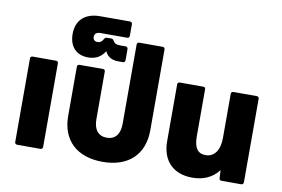

<svg xmlns="http://www.w3.org/2000/svg" viewBox="-91 -1074 1828 1246"><g transform="rotate(10 823.0 -451.0)"><path d="M240 0C250 0 256 -6 256 -16V-566C256 -576 251 -581 240 -581H88C78 -581 72 -576 72 -566V-16C72 -6 78 0 88 0Z M652 13C821 13 922 -82 922 -242V-774C922 -784 917 -790 906 -790H754C743 -790 738 -784 738 -774V-253C738 -184 707 -146 652 -146C596 -146 565 -184 565 -253V-566C565 -576 560 -581 550 -581H397C387 -581 381 -576 381 -566V-242C381 -82 482 13 652 13Z M670 -808C679 -808 685 -814 685 -824V-899C685 -909 679 -915 670 -915H474C374 -915 317 -862 317 -771C317 -688 364 -638 442 -638C496 -638 530 -662 552 -699L555 -692C571 -661 601 -647 640 -647H670C679 -647 685 -653 685 -663V-735C685 -745 679 -751 670 -751H637C615 -751 602 -754 594 -764L586 -775C581 -782 577 -785 570 -785H541C533 -785 528 -782 523 -773C513 -754 500 -747 485 -747C466 -747 455 -758 455 -776C455 -797 469 -808 495 -808Z M1243 13C1317 13 1376 -14 1416 -67L1419 -15C1419 -5 1425 0 1434 0H1563C1573 0 1579 -6 1579 -16V-566C1579 -576 1573 -581 1563 -581H1411C1401 -581 1395 -576 1395 -566V-275C1395 -193 1359 -146 1303 -146C1251 -146 1226 -181 1226 -256V-566C1226 -576 1221 -581 1211 -581H1058C1048 -581 1042 -576 1042 -566V-192C1042 -64 1117 13 1243 13Z"/></g></svg>

Font: LINE Seed Sans TH ExtraBold
Style: Regular
Weight: 800
Designer: Dalton Maag Ltd | Thai characters by Cadson Demak Co.,Ltd.
Foundry: Dalton Maag Ltd
Version: Version 1.003